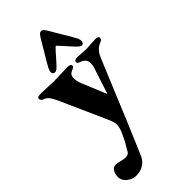

<svg xmlns="http://www.w3.org/2000/svg" viewBox="-295 -739 1085 1085"><g transform="rotate(-45 248.0 -196.5)"><path d="M11 215Q11 192 21.5 174Q32 156 53 156Q64 156 86 162Q91 163 100.5 165Q110 167 117 167Q136 167 143.5 161Q151 155 161 135Q164 129 174 113Q184 97 203 55Q217 24 217 1Q217 -13 213 -24.5Q209 -36 201 -55L77 -332Q65 -359 54 -373Q43 -387 26 -393Q16 -397 12 -401.5Q8 -406 8 -415Q8 -427 33 -427Q64 -427 100 -425Q126 -423 135 -423Q155 -423 189 -425Q225 -427 251 -427Q260 -427 267.5 -423.5Q275 -420 275 -413Q275 -406 271 -403Q267 -400 261.5 -397.5Q256 -395 253 -394Q241 -389 235 -380.5Q229 -372 229 -355Q229 -334 241 -305L299 -164Q300 -162 301 -162Q302 -162 303 -164L351 -311Q358 -330 358 -351Q358 -367 348 -378.5Q338 -390 325 -394Q313 -398 308 -401.5Q303 -405 303 -413Q303 -420 310.5 -423.5Q318 -427 327 -427L376 -424L400 -423Q405 -423 431 -425L471 -427Q496 -427 496 -415Q496 -406 492 -401.5Q488 -397 478 -393Q440 -379 420 -332L268 34Q258 59 213 164L189 220Q176 251 150 267Q124 283 90 283Q61 283 36 262.5Q11 242 11 215ZM325 -635 355 -584Q389 -528 404 -500Q410 -488 410 -477Q410 -467 405.5 -461Q401 -455 394 -455Q387 -455 377 -463Q367 -471 351 -489Q309 -537 293 -553Q289 -557 287 -557Q285 -557 281 -553Q263 -535 241 -509Q236 -504 231.5 -498.5Q227 -493 223 -489Q206 -470 197 -462.5Q188 -455 180 -455Q162 -455 162 -473Q162 -484 170 -500Q191 -539 218 -582L248 -633Q262 -657 270 -666.5Q278 -676 287 -676Q297 -676 304.5 -667Q312 -658 325 -635Z"/></g></svg>

Font: EB Garamond ExtraBold
Style: Regular
Weight: 800
Designer: Georg Duffner and Octavio Pardo
Foundry: Georg Duffner
Version: Version 1.000